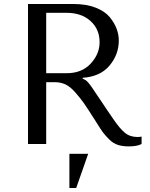

<svg xmlns="http://www.w3.org/2000/svg" viewBox="-20 -720 748 960"><path d="M120 -700H347Q411 -700 457.5 -682Q504 -664 528 -635Q552 -606 563 -576.5Q574 -547 574 -517Q574 -448 528 -392.5Q482 -337 393 -331V-327L403 -322Q407 -320 410 -318Q413 -316 417 -311.5Q421 -307 425 -302.5Q429 -298 435.5 -289Q442 -280 448 -270.5Q454 -261 465 -245Q476 -229 486.5 -213.5Q497 -198 513.5 -173Q530 -148 547 -124Q579 -77 604.5 -56Q630 -35 668 -35Q676 -35 688 -37V0Q665 12 624 12Q593 12 569.5 4.5Q546 -3 526 -23Q506 -43 494.5 -58.5Q483 -74 462 -108L450 -127Q417 -179 399.5 -204Q382 -229 356.5 -258Q331 -287 307 -298Q283 -309 255 -309H211V0H120ZM211 -656V-354H314Q389 -354 433.5 -402Q478 -450 478 -509Q478 -574 432.5 -615Q387 -656 312 -656ZM421 49 361 220H327V49Z"/></svg>

Font: Tenor Sans
Style: Regular
Weight: 400
Designer: Denis Masharov
Foundry: Denis Masharov
Version: Version 1.1